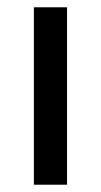

<svg xmlns="http://www.w3.org/2000/svg" viewBox="-20 -507 277 527"><path d="M73 0V-487H164V0Z"/></svg>

Font: Nunito Sans Medium
Style: Regular
Weight: 500
Designer: Vernon Adams
Foundry: Vernon Adams
Version: Version 3.101; ttfautohint (v1.8.4.7-5d5b);gftools[0.9.27]